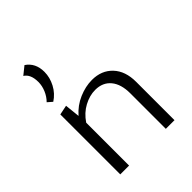

<svg xmlns="http://www.w3.org/2000/svg" viewBox="-198 -811 924 924"><g transform="rotate(-45 264.5 -349.0)"><path d="M75 -496Q94 -515 105 -541Q116 -567 116 -593Q116 -646 85 -665L126 -698Q171 -668 171 -607Q171 -569 152 -533Q133 -497 99 -475ZM449 -261V0H390V-242Q390 -304 361.5 -338.5Q333 -373 282 -373Q244 -373 205.5 -352.5Q167 -332 140 -292V0H80V-408L129 -418L137 -341Q170 -379 215.5 -398.5Q261 -418 305 -418Q370 -418 409.5 -376Q449 -334 449 -261Z"/></g></svg>

Font: Isabella Sans
Style: Regular
Weight: 400
Designer: Original fonts by Christian Thalmann (Catharsis Fonts), Modifications by Cristiano Sobral
Version: Version 0.002;July 12, 2020;FontCreator 13.0.0.2655 64-bit; 